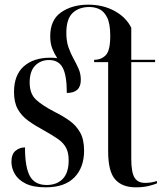

<svg xmlns="http://www.w3.org/2000/svg" viewBox="-20 -792 709 822"><path d="M176 10Q122 10 90 -6Q58 -22 43.5 -47Q29 -72 29 -99Q29 -132 46.5 -146.5Q64 -161 87 -161Q87 -76 108 -38Q129 0 180 0Q223 0 248.5 -26Q274 -52 274 -106Q274 -139 262.5 -160Q251 -181 228 -197Q205 -213 171 -232Q130 -254 101 -275Q72 -296 56 -325Q40 -354 40 -398Q40 -471 82 -508Q124 -545 195 -545Q211 -545 225 -543Q213 -561 204 -583.5Q195 -606 195 -637Q195 -707 242 -739.5Q289 -772 358 -772Q422 -772 471.5 -744.5Q521 -717 542 -673V-536H644V-526H542V-113Q542 -54 556 -31.5Q570 -9 601 -9Q612 -9 624 -10.5Q636 -12 652 -17V-7Q638 -1 615 4.5Q592 10 561 10Q503 10 473 -24Q443 -58 443 -145V-526H383V-536Q414 -536 433 -556Q452 -576 452 -638Q452 -691 438.5 -717.5Q425 -744 405 -753Q385 -762 363 -762Q318 -762 291 -736.5Q264 -711 264 -651Q264 -615 273.5 -588.5Q283 -562 295 -540.5Q307 -519 316.5 -497.5Q326 -476 326 -450Q326 -394 266 -394Q266 -469 248.5 -502Q231 -535 190 -535Q154 -535 130.5 -511Q107 -487 107 -439Q107 -391 133.5 -366Q160 -341 214 -313Q250 -295 278 -275Q306 -255 323 -225Q340 -195 340 -147Q340 -75 298.5 -32.5Q257 10 176 10Z"/></svg>

Font: Noto Serif Display ExtraCondensed Medium
Style: Regular
Weight: 500
Width: 2
Designer: Monotype Design Team
Foundry: Monotype Imaging Inc.
Version: Version 2.009